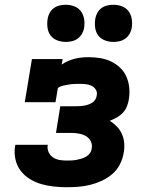

<svg xmlns="http://www.w3.org/2000/svg" viewBox="-20 -778 640 806"><path d="M260 8Q233 8 205.5 5Q178 2 152.5 -5.5Q127 -13 104.5 -27Q82 -41 66.5 -61.5Q51 -82 45 -108.5Q39 -135 43 -162Q43 -164 43.5 -166Q44 -168 45 -170H181Q181 -169 180.5 -168.5Q180 -168 180 -167Q178 -152 184.5 -138.5Q191 -125 203 -117Q215 -109 230 -106.5Q245 -104 260 -104Q271 -104 281 -104.5Q291 -105 301.5 -107Q312 -109 322 -112Q332 -115 341.5 -120.5Q351 -126 357.5 -135Q364 -144 365 -155Q368 -171 361 -185Q354 -199 341 -206.5Q328 -214 312 -217Q296 -220 280 -220H215L233 -332H299Q307 -332 316 -332.5Q325 -333 333.5 -334.5Q342 -336 350.5 -339Q359 -342 367 -347Q375 -352 380 -360Q385 -368 386 -377Q389 -390 382.5 -401Q376 -412 365 -417.5Q354 -423 341 -424.5Q328 -426 315 -426Q303 -426 291.5 -425.5Q280 -425 268.5 -423Q257 -421 245 -418.5Q233 -416 223 -409L213 -349H84L114 -530H243L239 -507Q252 -516 266 -522Q280 -528 294 -531.5Q308 -535 322.5 -536.5Q337 -538 352 -538Q376 -538 400.5 -534Q425 -530 446 -520Q467 -510 484 -494Q501 -478 510.5 -456.5Q520 -435 522.5 -410.5Q525 -386 521 -362Q519 -347 513 -332Q507 -317 496 -305Q485 -293 470.5 -285Q456 -277 441 -271Q457 -261 470.5 -247Q484 -233 492 -215Q500 -197 501.5 -176Q503 -155 499 -135Q495 -111 483 -87.5Q471 -64 451 -47Q431 -30 407 -19Q383 -8 358.5 -2Q334 4 309.5 6Q285 8 260 8ZM456 -602Q438 -602 420.5 -608.5Q403 -615 392.5 -629Q382 -643 379.5 -661.5Q377 -680 380 -699Q382 -712 388.5 -724Q395 -736 406 -744Q417 -752 430 -755Q443 -758 456 -758Q475 -758 492 -751.5Q509 -745 519.5 -731Q530 -717 533 -698.5Q536 -680 533 -661Q531 -648 524 -636Q517 -624 506 -616Q495 -608 482 -605Q469 -602 456 -602ZM256 -602Q238 -602 220.5 -608.5Q203 -615 192.5 -629Q182 -643 179.5 -661.5Q177 -680 180 -699Q182 -712 188.5 -724Q195 -736 206 -744Q217 -752 230 -755Q243 -758 256 -758Q275 -758 292 -751.5Q309 -745 319.5 -731Q330 -717 333 -698.5Q336 -680 333 -661Q331 -648 324 -636Q317 -624 306 -616Q295 -608 282 -605Q269 -602 256 -602Z"/></svg>

Font: Iosevka Slab HvExObl
Style: Regular
Weight: 900
Width: 7
Italic angle: -9°
Monospace: yes
Designer: Belleve Invis
Foundry: Belleve Invis
Version: Version 11.1.1; ttfautohint (v1.8.3)